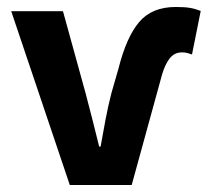

<svg xmlns="http://www.w3.org/2000/svg" viewBox="-20 -528 593 548"><path d="M179.2 0 12 -496.1H159.7L224.3 -261.9Q233.8 -225.5 243.7 -187.2Q253.6 -148.9 263.1 -109.5H267.1Q274 -148.9 281.3 -187.2Q288.6 -225.5 297.9 -261.9L318.5 -333.5Q340.9 -422.2 377.2 -465.1Q413.5 -508.1 481.7 -508.1Q507.6 -508.1 522.9 -505.4Q538.1 -502.7 552.9 -496.8L528 -372.5Q522.4 -374.7 515.3 -376.6Q508.3 -378.5 499.5 -378.5Q477.6 -378.5 464.2 -361.2Q450.8 -343.8 442.4 -314.7L355.9 0Z"/></svg>

Font: Source Sans 3
Style: Regular
Weight: 200
Designer: Paul D. Hunt
Foundry: Adobe
Version: Version 3.046;hotconv 1.0.118;makeotfexe 2.5.65603